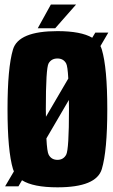

<svg xmlns="http://www.w3.org/2000/svg" viewBox="-20 -817 497 842"><path d="M2.5 0 41 -65.5Q38.5 -70.5 37 -75.5Q13 -155.5 13 -338Q13 -520 37 -600.2Q61 -680.5 232 -680.5Q335 -680.5 384.5 -651.5L398 -674H455L420.5 -615Q424 -608 426.5 -600Q450.5 -519.5 450.5 -338Q450.5 -155.5 426.5 -75.5Q402.5 4.5 232 4.5Q125.5 4.5 76.5 -26.5L61 0ZM232 -116Q258 -116 270.2 -138.5Q282.5 -161 282.5 -338Q282.5 -359 282 -378.5L183.5 -210Q186.5 -151 193.5 -138.5Q205.5 -116 232 -116ZM181.5 -305 279.5 -472.5Q276.5 -528 270 -539Q258 -560.5 232 -560.5Q205.5 -560.5 193.2 -539.2Q181 -518 181 -338Q181 -320.5 181.5 -305ZM145.5 -693 203 -797H313.5L222 -693Z"/></svg>

Font: Anybody Condensed ExtraBold
Style: Regular
Weight: 800
Width: 3
Designer: Tyler Finck
Foundry: Etcetera Type Company
Version: Version 1.010; ttfautohint (v1.8.3) -l 8 -r 50 -G 200 -x 14 